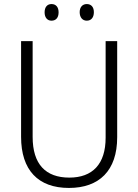

<svg xmlns="http://www.w3.org/2000/svg" viewBox="-20 -917 682 947"><path d="M200 -856C200 -831 213 -815 234 -815C256 -815 269 -830 269 -856C269 -882 256 -897 234 -897C213 -897 200 -882 200 -856ZM373 -857C373 -831 387 -815 408 -815C430 -815 443 -831 443 -857C443 -882 430 -897 408 -897C387 -897 373 -882 373 -857ZM558 -240V-714H501V-238C501 -107 436 -41 322 -41C205 -41 141 -107 141 -242V-714H84V-242C84 -78 168 10 320 10C469 10 558 -75 558 -240Z"/></svg>

Font: Noto Sans Armenian SemiCondensed Light
Style: Regular
Weight: 300
Width: 4
Designer: Monotype Design Team
Foundry: Monotype Imaging Inc.
Version: Version 2.008